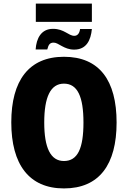

<svg xmlns="http://www.w3.org/2000/svg" viewBox="-20 -1042 714 1072"><path d="M180 -920H493V-1022H180ZM179 -766H244C251 -795 260 -804 280 -804C307 -804 337 -765 394 -765C463 -765 487 -818 493 -880H427C424 -855 412 -842 395 -842C362 -842 339 -881 276 -881C210 -881 183 -828 179 -766ZM631 -358C631 -593 535 -725 337 -725C141 -725 43 -592 43 -359C43 -124 142 10 337 10C535 10 631 -124 631 -358ZM227 -358C227 -500 262 -575 337 -575C413 -575 446 -502 446 -358C446 -214 414 -143 337 -143C262 -143 227 -217 227 -358Z"/></svg>

Font: Noto Sans Condensed Black
Style: Regular
Weight: 900
Width: 3
Designer: Monotype Design Team
Foundry: Monotype Imaging Inc.
Version: Version 2.013